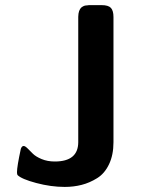

<svg xmlns="http://www.w3.org/2000/svg" viewBox="-20 -714 559 756"><path d="M46.9 -36.1Q46.9 -58.1 62 -127.9Q65.9 -139.2 73.2 -139.2Q79.1 -139.2 88.6 -129.6Q98.1 -120.1 109.6 -108.6Q121.1 -97.2 144 -87.6Q167 -78.1 195.8 -78.1Q287.6 -78.1 288.1 -153.8V-647.9Q288.1 -654.8 289.1 -660.4Q290 -666 291.5 -670.4Q293 -674.8 295.4 -678.5Q297.9 -682.1 299.8 -684.1Q301.8 -686 305.4 -688Q309.1 -689.9 311 -690.9Q313 -691.9 317.4 -692.4Q321.8 -692.9 323.5 -692.9Q325.2 -692.9 330.1 -693.8H334H379.9Q406.7 -693.8 416.7 -682.9Q426.8 -671.9 426.8 -647V-153.8Q426.8 -104 409.4 -67.4Q392.1 -30.8 362.5 -12.5Q333 5.9 301.5 13.9Q270 22 234.9 22Q180.7 22 122.8 6.6Q64.9 -8.8 48.8 -24.9Q46.9 -29.3 46.9 -36.1Z"/></svg>

Font: CMU Sans Serif
Style: Bold
Weight: 700
Version: Version 0.7.0